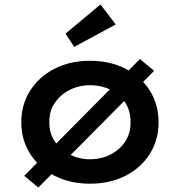

<svg xmlns="http://www.w3.org/2000/svg" viewBox="-20 -809 800 856"><path d="M151 27 88 -25 604 -546 667 -493ZM381 10Q292 10 223 -25.5Q154 -61 114.5 -123Q75 -185 75 -264Q75 -343 114.5 -405Q154 -467 223 -502.5Q292 -538 381 -538Q471 -538 540 -502.5Q609 -467 648 -405Q687 -343 687 -264Q687 -185 648 -123Q609 -61 540 -25.5Q471 10 381 10ZM381 -99Q433 -99 474.5 -121Q516 -143 539.5 -180Q563 -217 562 -264Q563 -312 539.5 -349.5Q516 -387 474.5 -408Q433 -429 381 -429Q331 -429 289.5 -407.5Q248 -386 223.5 -349Q199 -312 200 -264Q199 -217 223.5 -180Q248 -143 289.5 -121Q331 -99 381 -99ZM311 -600 272 -659 428 -789 496 -700Z"/></svg>

Font: Lexend Exa Medium
Style: Regular
Weight: 500
Designer: Bonnie Shaver-Troup, Thomas Jockin
Foundry: Lexend
Version: Version 1.007